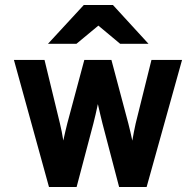

<svg xmlns="http://www.w3.org/2000/svg" viewBox="-20 -752 788 772"><path d="M177 0 36 -511H159L221 -255.5Q224.5 -242 228.2 -222.8Q232 -203.5 234.5 -187Q238 -203 242.5 -222.5Q247 -242 250.5 -255.5L319 -511H428L496 -255.5Q499.5 -241.5 504.2 -222Q509 -202.5 512 -186.5Q515 -203 518.5 -222Q522 -241 525.5 -255.5L589 -511H712L569.5 0H459L392 -255.5Q388.5 -269.5 383 -292.5Q377.5 -315.5 373.5 -333.5Q370 -315.5 364.5 -292.5Q359 -269.5 355.5 -255.5L288 0ZM173 -576 317 -732H434L577 -576H463L375.5 -649L287.5 -576Z"/></svg>

Font: Undotted
Style: Bold
Weight: 700
Designer: Delve Withrington, Dave Bailey, Thomas Jockin
Foundry: Delve Fonts LLC
Version: Version 4.000